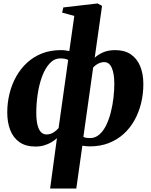

<svg xmlns="http://www.w3.org/2000/svg" viewBox="-20 -837 874 1111"><path d="M270 254 309.5 -37.5Q296.5 -25 277.8 -14Q259 -3 235.8 4Q212.5 11 185.5 11Q128.5 11 92.2 -14.8Q56 -40.5 39 -85Q22 -129.5 22 -186Q22 -242 35 -295Q48 -348 73.5 -393.8Q99 -439.5 136.5 -474Q174 -508.5 223 -527.8Q272 -547 332.5 -547Q347.5 -547 359.5 -545.2Q371.5 -543.5 381 -541.5L410 -745L339.5 -764L346.5 -794L544.5 -817L570.5 -803L528 -503Q546.5 -520.5 576.2 -533.8Q606 -547 647 -547Q701 -547 737 -522.5Q773 -498 791.2 -453.8Q809.5 -409.5 809.5 -350.5Q809.5 -293.5 796.5 -240Q783.5 -186.5 758.2 -141.2Q733 -96 695.5 -62Q658 -28 609 -9Q560 10 500 10Q488 10 476.8 8.8Q465.5 7.5 456.5 6L421.5 254ZM319 -96 374.5 -490Q365.5 -495 354.5 -497Q343.5 -499 329.5 -499Q294 -499 267.5 -470.2Q241 -441.5 223.8 -395Q206.5 -348.5 198.2 -293.2Q190 -238 190 -185Q190 -142 197 -114Q204 -86 217.2 -72.5Q230.5 -59 249 -59Q271 -59 289 -70.2Q307 -81.5 319 -96ZM519 -446 462.5 -45Q471 -40.5 481 -39.2Q491 -38 501 -38Q531 -38 554.2 -58Q577.5 -78 594 -111.5Q610.5 -145 621 -186.2Q631.5 -227.5 636.5 -270.8Q641.5 -314 641.5 -352Q641.5 -410 627 -443.8Q612.5 -477.5 583 -477.5Q565 -477.5 547.8 -468.5Q530.5 -459.5 519 -446Z"/></svg>

Font: Merriweather 72pt Black
Style: Italic
Weight: 900
Italic angle: -7.8°
Version: Version 2.101